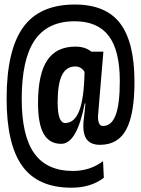

<svg xmlns="http://www.w3.org/2000/svg" viewBox="-20 -716 640 871"><path d="M304 135.5Q151.5 135.5 80.8 36.8Q10 -62 10 -268Q10 -486.5 84.2 -591Q158.5 -695.5 319.5 -695.5Q460 -695.5 525 -610Q590 -524.5 590 -345Q590 -199 553 -129Q516 -59 433.5 -59Q388.5 -59 370.5 -88.2Q352.5 -117.5 360.5 -179Q361.5 -185.5 363.2 -202.2Q365 -219 367.5 -247H364.5Q346 -153.5 319.5 -108.5Q293 -63.5 257.5 -63.5Q204 -63.5 178.2 -108.8Q152.5 -154 152.5 -248Q152.5 -379.5 194 -442Q235.5 -504.5 322 -504.5Q344.5 -504.5 362.5 -498.8Q380.5 -493 394.5 -481.5H449Q436.5 -332.5 430.5 -260.5Q424.5 -188.5 424.5 -187.5Q424.5 -144.5 447 -144.5Q486 -144.5 504.8 -194.2Q523.5 -244 523.5 -348Q523.5 -487 473.2 -553.2Q423 -619.5 318.5 -619.5Q196 -619.5 137.2 -533.2Q78.5 -447 78.5 -267Q78.5 -100 135.5 -20.2Q192.5 59.5 311.5 59.5Q388.5 59.5 447.5 15L451 90.5Q392.5 135.5 304 135.5ZM275.5 -158Q318.5 -158 340 -214.8Q361.5 -271.5 363.5 -390Q348 -414.5 321.5 -414.5Q280.5 -414.5 261 -374.8Q241.5 -335 241.5 -252Q241.5 -158 275.5 -158Z"/></svg>

Font: Spline Sans Mono Medium
Style: Regular
Weight: 500
Monospace: yes
Version: Version 1.004